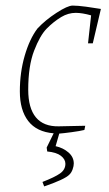

<svg xmlns="http://www.w3.org/2000/svg" viewBox="-20 -469 390 687"><path d="M341 -437 312 -314H295L306 -414Q274 -423 251 -423Q224 -423 199 -408Q171 -391 147 -366.5Q123 -342 102 -287.5Q81 -233 81 -148Q81 -82 108.5 -49Q136 -16 190 -17L285 -19L282 -4Q266 0 236 4Q206 8 192 9L179 54Q206 60 225 76.5Q244 93 244 116Q244 125 240 136.5Q236 148 229 155Q221 164 196 175.5Q171 187 138 198L132 182Q176 165 195 151.5Q214 138 214 117Q214 101 198 88.5Q182 76 149 73L147 59L172 8Q111 3 81 -36Q51 -75 51 -142Q51 -210 68.5 -270Q86 -330 114 -367Q142 -397 182 -423Q222 -449 240 -449Q258 -449 288 -445Q318 -441 341 -437Z"/></svg>

Font: Grenze Thin
Style: Italic
Weight: 250
Italic angle: -10°
Designer: Renata Polastri
Foundry: Omnibus-Type
Version: Version 1.002; ttfautohint (v1.8)